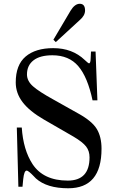

<svg xmlns="http://www.w3.org/2000/svg" viewBox="-20 -987 606 1025"><path d="M405.8 -966.8Q434.1 -966.8 434.1 -931.2Q434.1 -903.8 405.8 -879.9L277.8 -762.2L265.1 -774.9L356.9 -930.2Q379.4 -966.8 405.8 -966.8ZM69.8 -306.2H96.2Q104 -187 153.8 -110.8Q211.9 -22.9 341.8 -22.9Q458 -22.9 458 -147Q458 -181.2 439.5 -205.1Q420.9 -229 372.1 -257.8L213.9 -349.1Q137.2 -393.6 100.6 -441.7Q64 -489.7 64 -546.9Q64 -640.6 116.9 -685.3Q169.9 -730 264.2 -730Q366.2 -730 432.1 -667Q451.2 -648.9 455.1 -648.9Q463.4 -648.9 463.9 -673.8L465.8 -711.9H490.2L500 -451.2H474.1Q447.8 -575.7 397.9 -633.8Q348.1 -691.9 259.8 -691.9Q193.4 -691.9 158.7 -664.8Q124 -637.7 124 -589.8Q124 -554.7 156 -526.4Q188 -498 264.2 -456.1L399.9 -379.9Q471.2 -340.3 496.6 -298.6Q522 -256.8 522 -192.9Q522 18.1 344.2 18.1Q230.5 18.1 171.9 -34.2Q170.4 -35.6 158.9 -47.6Q147.5 -59.6 137.5 -67.9Q127.4 -76.2 122.1 -76.2Q108.9 -76.2 104 -30.8L100.1 9.8H78.1Z"/></svg>

Font: New Heterodox Mono
Style: Book
Weight: 400
Designer: Hao Chi Kiang <hello@hckiang.com>, Alexey Kryukov <alexios@thessalonica.org.ru>
Version: Version 0.0.3